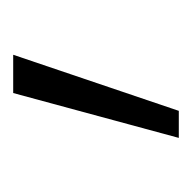

<svg xmlns="http://www.w3.org/2000/svg" viewBox="-20 -705 291 291"><g transform="rotate(-90 125.5 -559.5)"><path d="M62 -434 130 -685H188L103 -434Z"/></g></svg>

Font: Fira Sans Extra Condensed Light
Style: Regular
Weight: 300
Width: 1
Designer: Carrois Corporate & Edenspiekermann AG
Foundry: Carrois Corporate GbR & Edenspiekermann AG
Version: Version 4.203